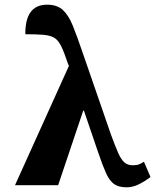

<svg xmlns="http://www.w3.org/2000/svg" viewBox="-20 -790 662 819"><path d="M44 0 274 -509 270 -518Q254 -566 241.5 -592Q229 -618 212 -628.5Q195 -639 165.5 -641.5Q136 -644 88 -644Q87 -770 181 -770Q223 -770 247.5 -748Q272 -726 290.5 -680.5Q309 -635 333 -564L454 -214Q472 -165 484.5 -137Q497 -109 511 -97Q525 -85 546 -85Q563 -85 573 -89Q583 -93 594 -100L622 -35Q594 -14 569.5 -2.5Q545 9 520 9Q486 9 466.5 -5Q447 -19 432.5 -51Q418 -83 399 -139L338 -318H335L228 0Z"/></svg>

Font: Noto Serif ExtraBold
Style: Regular
Weight: 800
Designer: Monotype Design Team
Foundry: Monotype Imaging Inc.
Version: Version 2.014